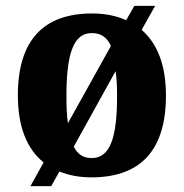

<svg xmlns="http://www.w3.org/2000/svg" viewBox="-20 -596 628 656"><path d="M129 -41 84 40H155L183 -10C215 3 251 10 292 10C460 10 547 -82 547 -270C547 -374 517 -448 464 -494L510 -576H439L411 -527C378 -542 339 -550 295 -550C128 -550 41 -458 41 -270C41 -163 72 -87 129 -41ZM359 -439 212 -175C208 -202 207 -234 207 -270C207 -411 231 -483 293 -483C325 -483 345 -469 359 -439ZM294 -56C264 -56 246 -68 232 -95L375 -353C379 -326 380 -298 380 -268C380 -128 357 -56 294 -56Z"/></svg>

Font: Noto Serif Sinhala SemiCondensed ExtraBold
Style: Regular
Weight: 800
Width: 4
Designer: Jelle Bosma - Monotype Design Team
Foundry: Monotype Imaging Inc.
Version: Version 2.007